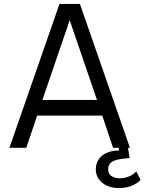

<svg xmlns="http://www.w3.org/2000/svg" viewBox="-20 -753 736 978"><path d="M28 0H114L169 -164H501L556 0H584L587 14C523 12 468 46 468 110C468 167 519 205 585 205C628 205 672 191 696 163L674 120C650 147 614 155 590 155C569 155 531 149 531 109C531 80 550 62 603 56L640 52L632 0H642L387 -733H283ZM196 -244 322 -612 335 -651 348 -612 474 -244Z"/></svg>

Font: Kreadon Medium
Style: Regular
Weight: 500
Designer: kohakuno
Foundry: StudioGnu
Version: Version 1.000;Glyphs 3.1.2 (3151)